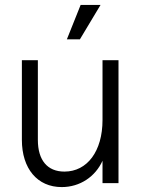

<svg xmlns="http://www.w3.org/2000/svg" viewBox="-20 -745 581 781"><path d="M231 16C306 16 368 -27 397 -91V0H462V-500H397V-257C397 -130 335 -47 242 -47C173 -47 134 -93 134 -176V-500H69V-176C69 -59 132 16 231 16ZM252 -585H305L389 -725H308Z"/></svg>

Font: Uncut Sans Book
Style: Regular
Weight: 350
Designer: Kasper Nordkvist
Foundry: UNCUT.wtf
Version: Version 1.304;Glyphs 3.2 (3246)